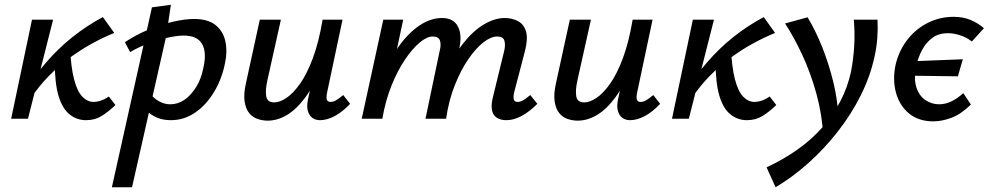

<svg xmlns="http://www.w3.org/2000/svg" viewBox="-20 -501 4171 810"><path d="M111 -88 79 -108Q124 -179 175 -238Q226 -297 285.5 -344.5Q345 -392 414 -429L462 -362Q417 -344 369.5 -318Q322 -292 276 -258.5Q230 -225 188 -182.5Q146 -140 111 -88ZM27 0 115 -418H204L98 0ZM343 6Q304 6 273.5 -18.5Q243 -43 227 -96.5Q211 -150 211 -238L275 -306Q279 -218 292.5 -166.5Q306 -115 327.5 -93Q349 -71 375 -71Q385 -71 397 -74Q409 -77 420 -82.5Q431 -88 439 -94L467 -58Q437 -29 408.5 -11.5Q380 6 343 6Z M452 289 621 -470 701 -481 681 -348 537 289ZM701 6Q667 6 641 -5.5Q615 -17 597.5 -35Q580 -53 572 -73L607 -114Q626 -88 649.5 -74.5Q673 -61 698 -61Q730 -61 757.5 -79.5Q785 -98 807 -133Q829 -168 838 -215Q853 -280 832.5 -315.5Q812 -351 754 -351Q734 -351 706 -346Q678 -341 647.5 -331.5Q617 -322 586 -309.5Q555 -297 529 -281L507 -323Q553 -354 606.5 -376Q660 -398 710.5 -409.5Q761 -421 798 -421Q857 -421 889 -395.5Q921 -370 930.5 -328Q940 -286 930 -238Q917 -170 884 -114.5Q851 -59 804 -26.5Q757 6 701 6Z M1109 8Q1088 8 1067 1Q1046 -6 1031.5 -23.5Q1017 -41 1012 -72.5Q1007 -104 1018 -152L1076 -418H1165L1108 -162Q1099 -122 1103 -95.5Q1107 -69 1137 -69Q1160 -69 1188.5 -88Q1217 -107 1246 -148Q1275 -189 1300 -256Q1325 -323 1341 -418H1392Q1369 -303 1337 -221.5Q1305 -140 1267.5 -89.5Q1230 -39 1190 -15.5Q1150 8 1109 8ZM1330 6Q1311 6 1297.5 -4Q1284 -14 1278.5 -34Q1273 -54 1280 -85L1352 -418H1425L1360 -111Q1356 -92 1358.5 -81.5Q1361 -71 1375 -71Q1386 -71 1398 -78Q1410 -85 1428 -100L1457 -63Q1424 -28 1391.5 -11Q1359 6 1330 6Z M2116 6Q2094 6 2078 -3Q2062 -12 2056.5 -32.5Q2051 -53 2058 -85L2107 -286Q2113 -311 2108 -329Q2103 -347 2077 -347Q2051 -347 2019 -322Q1987 -297 1955.5 -251Q1924 -205 1898.5 -141Q1873 -77 1862 0H1800Q1822 -105 1857 -185Q1892 -265 1934 -318Q1976 -371 2021.5 -398Q2067 -425 2109 -425Q2140 -425 2165 -412Q2190 -399 2199 -368.5Q2208 -338 2195 -287L2149 -111Q2145 -93 2147.5 -82Q2150 -71 2164 -71Q2175 -71 2187 -78Q2199 -85 2217 -100L2247 -63Q2213 -29 2180 -11.5Q2147 6 2116 6ZM1506 0 1597 -418H1681L1592 0ZM1538 0Q1558 -94 1590 -172Q1622 -250 1663 -306.5Q1704 -363 1750.5 -394Q1797 -425 1845 -425Q1894 -425 1912.5 -388Q1931 -351 1916 -289L1848 0H1775L1835 -287Q1842 -313 1836 -330Q1830 -347 1805 -347Q1781 -347 1750.5 -321.5Q1720 -296 1688.5 -249.5Q1657 -203 1631.5 -139.5Q1606 -76 1593 0Z M2417 8Q2396 8 2375 1Q2354 -6 2339.5 -23.5Q2325 -41 2320 -72.5Q2315 -104 2326 -152L2384 -418H2473L2416 -162Q2407 -122 2411 -95.5Q2415 -69 2445 -69Q2468 -69 2496.5 -88Q2525 -107 2554 -148Q2583 -189 2608 -256Q2633 -323 2649 -418H2700Q2677 -303 2645 -221.5Q2613 -140 2575.5 -89.5Q2538 -39 2498 -15.5Q2458 8 2417 8ZM2638 6Q2619 6 2605.5 -4Q2592 -14 2586.5 -34Q2581 -54 2588 -85L2660 -418H2733L2668 -111Q2664 -92 2666.5 -81.5Q2669 -71 2683 -71Q2694 -71 2706 -78Q2718 -85 2736 -100L2765 -63Q2732 -28 2699.5 -11Q2667 6 2638 6Z M2899 -88 2867 -108Q2912 -179 2963 -238Q3014 -297 3073.5 -344.5Q3133 -392 3202 -429L3250 -362Q3205 -344 3157.5 -318Q3110 -292 3064 -258.5Q3018 -225 2976 -182.5Q2934 -140 2899 -88ZM2815 0 2903 -418H2992L2886 0ZM3131 6Q3092 6 3061.5 -18.5Q3031 -43 3015 -96.5Q2999 -150 2999 -238L3063 -306Q3067 -218 3080.5 -166.5Q3094 -115 3115.5 -93Q3137 -71 3163 -71Q3173 -71 3185 -74Q3197 -77 3208 -82.5Q3219 -88 3227 -94L3255 -58Q3225 -29 3196.5 -11.5Q3168 6 3131 6Z M3252 289 3214 205Q3285 172 3345 129.5Q3405 87 3450 35.5Q3495 -16 3525.5 -74.5Q3556 -133 3570 -198Q3580 -249 3583.5 -304Q3587 -359 3582 -418H3682Q3684 -379 3681 -339.5Q3678 -300 3669 -260Q3651 -178 3611.5 -99Q3572 -20 3516 52Q3460 124 3393 184.5Q3326 245 3252 289ZM3453 72Q3448 -20 3424 -106.5Q3400 -193 3365 -268.5Q3330 -344 3292 -402L3387 -428Q3421 -372 3449.5 -300Q3478 -228 3496.5 -151Q3515 -74 3517 1Z M3918 11Q3854 11 3813.5 -23.5Q3773 -58 3759 -113.5Q3745 -169 3759 -231Q3774 -291 3810 -336Q3846 -381 3896 -405.5Q3946 -430 4002 -430Q4044 -430 4075.5 -416.5Q4107 -403 4131 -382L4080 -326Q4057 -344 4029.5 -352.5Q4002 -361 3979 -361Q3941 -361 3914.5 -342Q3888 -323 3871 -292Q3854 -261 3846 -225Q3834 -169 3846 -132.5Q3858 -96 3884.5 -78.5Q3911 -61 3942 -61Q3967 -61 3992 -72.5Q4017 -84 4044 -108L4076 -60Q4033 -18 3992.5 -3.5Q3952 11 3918 11ZM4021 -179 3798 -182 3815 -242 4042 -251Z"/></svg>

Font: Ysabeau Office SemiBold
Style: Italic
Weight: 600
Italic angle: -12°
Designer: Christian Thalmann (Catharsis Fonts)
Version: Version 2.001;gftools[0.9.30]; featfreeze: tnum,lnum,ss02